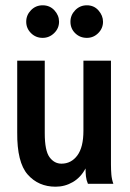

<svg xmlns="http://www.w3.org/2000/svg" viewBox="-20 -694 490 725"><path d="M190 11Q125 11 84.5 -35Q44 -81 45 -194V-465H149V-191Q149 -125 167 -100.5Q185 -76 212 -76Q249 -76 272 -107Q295 -138 295 -200V-465H399V-73Q399 -53 400.5 -35Q402 -17 408 0H312Q306 -14 304.5 -28Q303 -42 303 -58Q285 -24 255 -6.5Q225 11 190 11ZM141 -551Q115 -551 97 -569Q79 -587 79 -612Q79 -637 97 -655.5Q115 -674 141 -674Q168 -674 185.5 -655Q203 -636 203 -612Q203 -587 184.5 -569Q166 -551 141 -551ZM308 -551Q282 -551 264 -568.5Q246 -586 246 -612Q246 -637 264 -655.5Q282 -674 308 -674Q335 -674 352 -654.5Q369 -635 369 -612Q369 -587 351 -569Q333 -551 308 -551Z"/></svg>

Font: Inconsolata SemiCondensed Bold
Style: Regular
Weight: 700
Width: 4
Monospace: yes
Designer: Raph Levien, Cyreal, Brenton Simpson
Foundry: Raph Levien, Cyreal, Google
Version: Version 3.001; ttfautohint (v1.8.2.53-6de2)